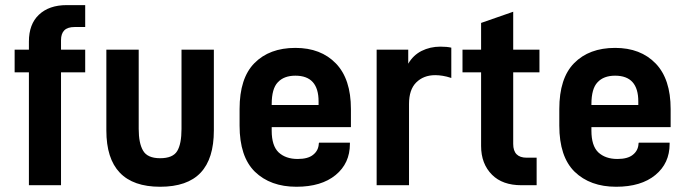

<svg xmlns="http://www.w3.org/2000/svg" viewBox="-20 -710 2636 736"><path d="M226.6 -593.8Q213.9 -581.1 213.9 -555.7V-519.5H306.6V-432.6H213.9V0H90.8V-432.6H36.1V-519.5H90.8V-550.8Q90.8 -617.2 128.9 -653.3Q168 -690.4 235.4 -690.4H306.6V-606.4H265.6Q239.3 -606.4 226.6 -593.8Z M387.7 -210V-519.5H511.7V-215.8Q511.7 -161.1 528.3 -132.8Q544.9 -103.5 593.8 -103.5Q642.6 -103.5 659.2 -130.9Q675.8 -158.2 675.8 -215.8V-519.5H799.8V-210Q799.8 -101.6 749 -47.9Q698.2 5.9 593.8 5.9Q387.7 5.9 387.7 -210Z M1021.5 -222.7V-209Q1021.5 -151.4 1047.9 -126Q1075.2 -100.6 1121.1 -100.6Q1160.2 -100.6 1179.7 -116.2Q1201.2 -132.8 1202.1 -160.2L1203.1 -163.1H1321.3V-158.2Q1321.3 -84 1266.6 -39.1Q1211.9 5.9 1116.2 5.9Q1016.6 5.9 957 -51.8Q898.4 -109.4 898.4 -228.5V-292Q898.4 -410.2 955.1 -467.8Q1012.7 -526.4 1112.3 -526.4Q1210 -526.4 1267.6 -466.8Q1325.2 -407.2 1325.2 -292V-222.7ZM1044.9 -394.5Q1021.5 -370.1 1021.5 -310.5V-307.6H1201.2V-321.3Q1201.2 -419.9 1112.3 -419.9Q1068.4 -419.9 1044.9 -394.5Z M1423.8 -519.5H1544.9V-465.8Q1563.5 -498 1595.7 -514.6Q1628.9 -531.2 1668 -531.2Q1693.4 -531.2 1710 -527.3V-411.1Q1692.4 -417 1677.2 -419.4Q1662.1 -421.9 1648.4 -421.9Q1603.5 -421.9 1575.2 -393.6Q1547.9 -366.2 1547.9 -311.5V0H1423.8Z M1947.3 -432.6V-158.2Q1947.3 -105.5 1999 -105.5H2037.1V0H1978.5Q1906.2 0 1866.2 -40Q1824.2 -82 1824.2 -150.4V-432.6H1752.9V-519.5H1824.2V-622.1L1947.3 -665V-519.5H2047.9V-432.6Z M2247.1 -222.7V-209Q2247.1 -151.4 2273.4 -126Q2300.8 -100.6 2346.7 -100.6Q2385.7 -100.6 2405.3 -116.2Q2426.8 -132.8 2427.7 -160.2L2428.7 -163.1H2546.9V-158.2Q2546.9 -84 2492.2 -39.1Q2437.5 5.9 2341.8 5.9Q2242.2 5.9 2182.6 -51.8Q2124 -109.4 2124 -228.5V-292Q2124 -410.2 2180.7 -467.8Q2238.3 -526.4 2337.9 -526.4Q2435.5 -526.4 2493.2 -466.8Q2550.8 -407.2 2550.8 -292V-222.7ZM2270.5 -394.5Q2247.1 -370.1 2247.1 -310.5V-307.6H2426.8V-321.3Q2426.8 -419.9 2337.9 -419.9Q2293.9 -419.9 2270.5 -394.5Z"/></svg>

Font: Dinish
Style: Bold
Weight: 700
Designer: Bert Driehuis
Foundry: Playbeing
Version: Version 3.006; git-39231f3c-release